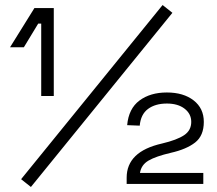

<svg xmlns="http://www.w3.org/2000/svg" viewBox="-20 -732 863 764"><path d="M144 -350V-638H132L75 -544H20L117 -700H194V-350ZM103 12 64 -19 627 -712 666 -681ZM484 0V-25Q484 -77 519 -111Q554 -145 625 -161Q684 -175 712.5 -194Q741 -213 741 -247Q741 -279 714.5 -299.5Q688 -320 644 -320Q598 -320 569 -298.5Q540 -277 536 -232L486 -234Q492 -300 535 -332Q578 -364 644 -364Q710 -364 750.5 -332.5Q791 -301 791 -247Q791 -192 756.5 -165Q722 -138 660 -124Q600 -110 571 -93Q542 -76 537 -44H789V0Z"/></svg>

Font: Space 7353
Style: Regular
Weight: 400
Designer: Christine Claussen + Ruben Lyon  (Space 7353)
Version: Version 1.000;FEAKit 1.0